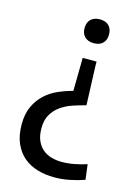

<svg xmlns="http://www.w3.org/2000/svg" viewBox="-115 -609 626 879"><g transform="rotate(15 198.0 -169.5)"><path d="M282 -337 289 -150Q258 -142 227 -131.5Q196 -121 171.5 -103.5Q147 -86 132 -60Q117 -34 117 4Q117 39 127.5 63Q138 87 156 102Q174 117 197.5 123.5Q221 130 246 130Q275 130 306.5 124Q338 118 364 109L373 181Q341 192 305 199.5Q269 207 231 207Q189 207 151.5 196Q114 185 86 161.5Q58 138 41.5 100.5Q25 63 25 10Q25 -39 41.5 -74.5Q58 -110 84.5 -134.5Q111 -159 145 -174Q179 -189 214 -198L216 -337V-355H282ZM247 -546Q275 -546 290 -531Q305 -516 305 -489Q305 -463 290 -448Q275 -433 247 -433Q220 -433 204.5 -448Q189 -463 189 -489Q189 -516 204.5 -531Q220 -546 247 -546Z"/></g></svg>

Font: Encode Sans Compressed
Style: Medium
Weight: 500
Designer: Pablo Impallari, Andres Torresi
Foundry: Pablo Impallari, Andres Torresi
Version: Version 1.000; ttfautohint (v1.00) -l 8 -r 50 -G 200 -x 14 -